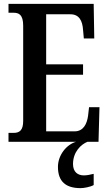

<svg xmlns="http://www.w3.org/2000/svg" viewBox="-20 -734 562 994"><path d="M24 0H374C325 14 280 68 280 130C280 206 321 240 397 240C414 240 448 234 465 224V166C446 171 428 174 414 174C382 174 358 156 358 115C358 52 400 13 433 0H490L495 -179H441L436 -135C430 -91 411 -54 366 -54H219V-347H410V-401H219V-660H345C390 -660 407 -626 410 -579L414 -535H468L465 -714H24V-668H50C77 -668 100 -659 100 -601V-108C100 -60 82 -46 50 -46H24Z"/></svg>

Font: Noto Serif Sinhala ExtraCondensed SemiBold
Style: Regular
Weight: 600
Width: 2
Designer: Jelle Bosma - Monotype Design Team
Foundry: Monotype Imaging Inc.
Version: Version 2.007